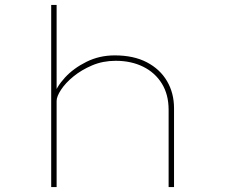

<svg xmlns="http://www.w3.org/2000/svg" viewBox="-20 -760 917 780"><path d="M188 0V-740H210V-372L197 -368Q209 -407 244 -445Q279 -483 331.5 -509Q384 -535 446 -535Q523 -535 576.5 -507Q630 -479 658.5 -430.5Q687 -382 687 -320V0H665V-314Q665 -376 637.5 -420.5Q610 -465 561.5 -489Q513 -513 450 -513Q398 -513 354.5 -494.5Q311 -476 278.5 -449.5Q246 -423 228 -395.5Q210 -368 210 -350V0H199Q187 0 184 0Q181 0 188 0Z"/></svg>

Font: Lexend Tera Thin
Style: Regular
Weight: 250
Version: Version 1.007